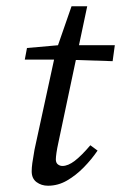

<svg xmlns="http://www.w3.org/2000/svg" viewBox="-20 -581 386 612"><path d="M59 -391 66 -428 190 -439V-437H346L339 -386L186 -391ZM90 -104 158 -417 208 -561H258L166 -126Q162 -108 160 -94Q158 -80 158 -73Q158 -62 164.5 -57Q171 -52 179 -52Q197 -52 218.5 -68.5Q240 -85 268 -118L291 -101Q272 -73 247 -47.5Q222 -22 193.5 -5.5Q165 11 133 11Q112 11 96.5 -0.5Q81 -12 81 -35Q81 -46 83 -61Q85 -76 90 -104Z"/></svg>

Font: Lisu Bosa Light
Style: Italic
Weight: 300
Italic angle: -19°
Designer: David Morse, Annie Olsen, Victor Gaultney, Frank Grießhammer (Latin)
Foundry: SIL International
Version: Version 2.000